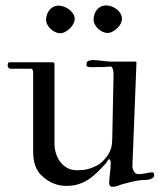

<svg xmlns="http://www.w3.org/2000/svg" viewBox="-20 -702 626 724"><path d="M391.6 -11.7Q391.6 -25.9 394.5 -46.9Q397.5 -67.9 397.5 -87.9Q397.5 -91.3 396.2 -96.4Q395 -101.6 390.6 -101.6Q388.7 -101.6 386 -96.4Q383.3 -91.3 378.9 -85.9Q363.3 -68.4 347.7 -53Q332 -37.6 314.5 -25.9Q296.9 -14.2 276.4 -7.6Q255.9 -1 231 -1Q181.6 -1 144 -33.7Q131.8 -43.5 124.3 -54.9Q116.7 -66.4 112.3 -79.1Q107.9 -91.8 106.4 -106Q105 -120.1 105 -135.3V-423.3Q105 -430.7 103.8 -436.8Q102.5 -442.9 95.2 -442.9H19Q14.6 -442.9 11.7 -446.8Q8.8 -450.7 8.8 -454.6Q8.8 -456.5 10 -461.9Q11.2 -467.3 16.6 -467.3H177.7Q185.5 -467.3 185.5 -460.4V-160.6Q185.5 -142.1 190.9 -124Q196.3 -106 207 -91.8Q217.8 -77.6 233.6 -68.8Q249.5 -60.1 270.5 -60.1Q294.9 -60.1 312.5 -64.7Q330.1 -69.3 348.6 -79.6Q369.1 -91.8 384.8 -114.7Q390.6 -123 394 -130.4Q397.5 -137.7 399.4 -145Q401.4 -152.3 402.1 -160.6Q402.8 -168.9 403.3 -179.2L408.2 -421.4Q408.2 -422.9 408 -427.5Q407.7 -432.1 406.5 -437.5Q405.3 -442.9 403.1 -447Q400.9 -451.2 396.5 -451.2Q393.6 -451.2 385 -450.2Q376.5 -449.2 365.2 -449.2Q354.5 -449.2 345 -449Q335.4 -448.7 330.1 -448.7Q319.8 -448.7 313 -449.7Q306.2 -450.7 306.2 -457Q306.2 -460.4 306.6 -464.4Q307.1 -468.3 310.5 -470.7Q314.9 -473.6 320.6 -474.6Q326.2 -475.6 331.5 -475.6Q338.4 -475.6 347.2 -474.6Q356 -473.6 365 -472.7Q374 -471.7 382.6 -470.7Q391.1 -469.7 397.5 -469.7H491.2Q494.6 -469.7 494.6 -466.3L479.5 -82V-75.2Q479.5 -72.8 479.5 -71.3Q479.5 -69.8 480 -67.4Q482.4 -59.1 487.3 -52.2Q492.2 -45.4 502.9 -45.4Q509.3 -45.4 516.6 -46.4Q523.9 -47.4 530.8 -48.8Q537.6 -50.3 543.7 -51.3Q549.8 -52.2 553.7 -52.2Q559.1 -52.2 560.3 -48.3Q561.5 -44.4 561.5 -41.5Q561.5 -35.6 557.4 -32.5Q553.2 -29.3 548.8 -26.9Q538.1 -23.4 529.3 -23.4Q523.9 -23.4 519.3 -23.2Q514.6 -22.9 506.3 -22Q490.7 -20 472.4 -15.6Q454.1 -11.2 439.5 -6.8Q429.7 -2.9 421.1 -0.2Q412.6 2.4 402.3 2.4Q397 2.4 394.3 -2Q391.6 -6.3 391.6 -11.7ZM153.8 -627.4Q153.8 -637.7 157.2 -647.5Q160.6 -657.2 166.7 -664.6Q172.9 -671.9 181.6 -676.3Q190.4 -680.7 201.2 -680.7Q210.4 -680.7 220.9 -677Q231.4 -673.3 240.5 -666.5Q249.5 -659.7 255.6 -650.4Q261.7 -641.1 261.7 -629.9Q261.7 -621.1 256.6 -611.8Q251.5 -602.5 243.4 -594.7Q235.4 -586.9 225.8 -581.8Q216.3 -576.7 207 -576.7Q198.2 -576.7 189 -580.8Q179.7 -585 171.9 -592Q164.1 -599.1 158.9 -608.4Q153.8 -617.7 153.8 -627.4ZM333 -628.4Q333 -638.7 336.2 -648.4Q339.4 -658.2 345.5 -665.5Q351.6 -672.9 360.4 -677.2Q369.1 -681.6 380.4 -681.6Q389.6 -681.6 400.1 -678Q410.6 -674.3 419.4 -667.7Q428.2 -661.1 434.1 -651.6Q439.9 -642.1 439.9 -630.9Q439.9 -622.1 435.1 -612.8Q430.2 -603.5 422.1 -595.7Q414.1 -587.9 404.3 -582.8Q394.5 -577.6 385.3 -577.6Q376.5 -577.6 367.4 -581.8Q358.4 -585.9 350.6 -593Q342.8 -600.1 337.9 -609.4Q333 -618.7 333 -628.4Z"/></svg>

Font: IM FELL French Canon SC
Style: Regular
Weight: 400
Designer: Igino Marini
Foundry: Igino Marini
Version: 3.00